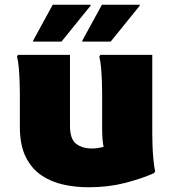

<svg xmlns="http://www.w3.org/2000/svg" viewBox="-20 -780 732 812"><path d="M354 12Q301 12 249.5 1Q198 -10 156 -38Q114 -66 89 -116Q64 -166 64 -244V-384Q64 -404 63 -434Q62 -464 59.5 -493Q57 -522 52 -540L56 -548H276V-248Q276 -191 302.5 -171.5Q329 -152 368 -152Q382 -152 394.5 -154Q407 -156 418 -159Q412 -189 412 -236V-384Q412 -404 411 -434Q410 -464 407.5 -493Q405 -522 400 -540L404 -548H624V-216Q624 -196 625 -165Q626 -134 629 -104Q632 -74 636 -56L632 -48Q578 -24 507.5 -6Q437 12 354 12ZM328 -604V-608L411 -760H571V-756L448 -604ZM120 -604V-608L203 -760H363V-756L240 -604Z"/></svg>

Font: Kufam Black
Style: Regular
Weight: 900
Designer: Wael Morcos, Artur Schmal
Foundry: Original Type
Version: Version 1.301; ttfautohint (v1.8.3)